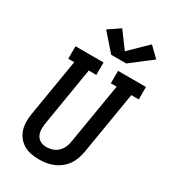

<svg xmlns="http://www.w3.org/2000/svg" viewBox="-236 -1104 1087 1227"><g transform="rotate(30 308.0 -491.0)"><path d="M255 8Q225 8 195.5 2.5Q166 -3 141.5 -17.5Q117 -32 99.5 -54.5Q82 -77 73.5 -104.5Q65 -132 65 -162Q65 -192 70 -222L140 -643H96V-735H303V-643H247L175 -207Q173 -192 172.5 -177Q172 -162 174.5 -148Q177 -134 184 -121.5Q191 -109 202 -100.5Q213 -92 227 -88Q241 -84 256 -84Q256 -84 256 -84Q256 -84 256 -84Q278 -84 300 -91Q322 -98 339 -114Q356 -130 365.5 -151Q375 -172 378 -193L453 -643H410V-735H616V-643H561L484 -178Q479 -152 470 -126.5Q461 -101 445 -78.5Q429 -56 406.5 -38.5Q384 -21 358.5 -10.5Q333 0 306.5 4Q280 8 255 8ZM321 -802 212 -926 297 -984 385 -865 513 -990 585 -920 432 -802Z"/></g></svg>

Font: Iosevka Slab Semibold Extended
Style: Italic
Weight: 600
Width: 7
Italic angle: -9°
Monospace: yes
Designer: Belleve Invis
Foundry: Belleve Invis
Version: Version 11.1.0; ttfautohint (v1.8.3)